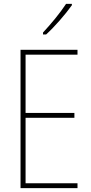

<svg xmlns="http://www.w3.org/2000/svg" viewBox="-20 -1037 472 991"><path d="M351 -1010V-1017H321C288 -967 247 -918 202 -869V-859H218C261 -898 317 -962 351 -1010ZM380 -66V-91H112V-429H364V-454H112V-755H380V-780H86V-66Z"/></svg>

Font: Noto Sans Malayalam UI Condensed Thin
Style: Regular
Weight: 100
Width: 3
Designer: Jelle Bosma - Monotype Design Team
Foundry: Monotype Imaging Inc.
Version: Version 2.104